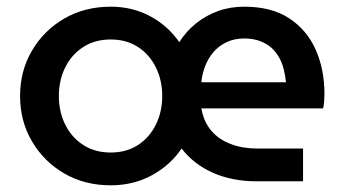

<svg xmlns="http://www.w3.org/2000/svg" viewBox="-20 -542 1027 574"><path d="M311 12Q233 12 172 -23.5Q111 -59 75.5 -119.5Q40 -180 40 -255Q40 -330 75.5 -390.5Q111 -451 172 -486.5Q233 -522 311 -522Q376 -522 429 -493.5Q482 -465 516 -416Q537 -449 566.5 -472.5Q596 -496 632 -509Q668 -522 710 -522Q792 -522 845 -487Q898 -452 924 -393Q950 -334 950 -261Q950 -251 949 -238Q948 -225 946 -218H582Q589 -178 611.5 -151.5Q634 -125 669.5 -111.5Q705 -98 748 -98H886V0H748Q674 0 616.5 -25.5Q559 -51 523 -98Q489 -48 434 -18Q379 12 311 12ZM311 -86Q358 -86 392.5 -108.5Q427 -131 446 -169.5Q465 -208 465 -255Q465 -302 446 -340.5Q427 -379 392.5 -401.5Q358 -424 311 -424Q264 -424 229 -401.5Q194 -379 175 -340.5Q156 -302 156 -255Q156 -208 175 -169.5Q194 -131 229 -108.5Q264 -86 311 -86ZM582 -296H835Q833 -315 828.5 -334Q824 -353 814.5 -370Q805 -387 791 -399.5Q777 -412 756.5 -419.5Q736 -427 710 -427Q680 -427 656.5 -415.5Q633 -404 617.5 -385.5Q602 -367 593 -343.5Q584 -320 582 -296Z"/></svg>

Font: MuseoModerno SemiBold Medium
Style: Regular
Weight: 500
Version: Version 1.001